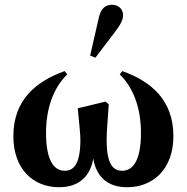

<svg xmlns="http://www.w3.org/2000/svg" viewBox="-20 -770 784 805"><path d="M228 15C308 15 358 -28 371 -105C384 -28 432 15 513 15C622 15 707 -61 707 -199C707 -352 612 -429 493 -472L482 -458C543 -399 571 -310 571 -213C571 -98 538 -54 492 -54C451 -54 427 -87 427 -185C427 -213 432 -272 436 -333L422 -344L306 -316C313 -246 317 -205 317 -185C317 -87 292 -54 251 -54C206 -54 173 -98 173 -213C173 -310 201 -399 262 -458L251 -472C132 -429 36 -352 36 -199C36 -61 119 15 228 15ZM358 -537 380 -528 462 -636C484 -665 496 -686 496 -706C496 -733 476 -750 449 -750C424 -750 402 -737 393 -690Z"/></svg>

Font: Source Serif 4 Display
Style: Bold
Weight: 700
Designer: Frank Grießhammer
Foundry: Adobe Systems Incorporated
Version: Version 4.004;hotconv 1.0.117;makeotfexe 2.5.65602